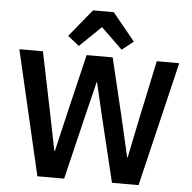

<svg xmlns="http://www.w3.org/2000/svg" viewBox="-61 -1011 1072 1072"><g transform="rotate(5 474.5 -475.0)"><path d="M533 -950 659 -796 595 -745 475 -861 355 -745 291 -796 417 -950ZM188 0 26 -698H158L227 -363L270 -149H273L323 -363L403 -698H549L629 -363L678 -149H681L725 -363L796 -698H922L755 0H606L517 -369L474 -553H472L427 -369L338 0Z"/></g></svg>

Font: Plexus Sans SemiBold
Style: Regular
Weight: 600
Version: Version 2.001;PS 002.001;hotconv 1.0.70;makeotf.lib2.5.58329